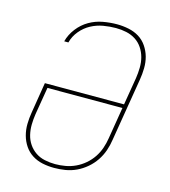

<svg xmlns="http://www.w3.org/2000/svg" viewBox="-111 -832 823 930"><g transform="rotate(15 300.0 -367.5)"><path d="M246 8Q216 8 187.5 2Q159 -4 135.5 -19Q112 -34 96.5 -57Q81 -80 73.5 -107.5Q66 -135 66.5 -164.5Q67 -194 72 -223L97 -377H494L517 -515Q521 -541 521.5 -568Q522 -595 515.5 -619.5Q509 -644 495 -665Q481 -686 460 -699.5Q439 -713 413.5 -718.5Q388 -724 361 -724Q330 -724 298 -718.5Q266 -713 237 -697.5Q208 -682 186 -655.5Q164 -629 156 -597H135Q144 -632 167.5 -662.5Q191 -693 223 -711.5Q255 -730 291 -736.5Q327 -743 361 -743Q391 -743 420 -737Q449 -731 472.5 -716.5Q496 -702 512 -678.5Q528 -655 535.5 -628Q543 -601 542.5 -571Q542 -541 537 -512L485 -197Q481 -169 471.5 -141.5Q462 -114 445.5 -89.5Q429 -65 406 -45.5Q383 -26 356.5 -13.5Q330 -1 301.5 3.5Q273 8 246 8ZM246 -11Q271 -11 297 -15.5Q323 -20 347.5 -31.5Q372 -43 393 -61Q414 -79 429 -101.5Q444 -124 452.5 -149Q461 -174 465 -200L491 -358H115L92 -220Q88 -194 87.5 -167.5Q87 -141 93 -116Q99 -91 113 -70.5Q127 -50 147.5 -36Q168 -22 194 -16.5Q220 -11 246 -11Z"/></g></svg>

Font: Iosevka Curly ThExObl
Style: Regular
Weight: 100
Width: 7
Italic angle: -9°
Monospace: yes
Designer: Belleve Invis
Foundry: Belleve Invis
Version: Version 11.1.0; ttfautohint (v1.8.3)